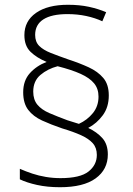

<svg xmlns="http://www.w3.org/2000/svg" viewBox="-20 -781 556 803"><path d="M77 -395Q77 -444 105 -475Q133 -506 175 -522Q134 -539 108 -564Q82 -589 82 -634Q82 -693 130.5 -727Q179 -761 264 -761Q313 -761 352 -752.5Q391 -744 424 -730L408 -692Q378 -706 341 -714Q304 -722 262 -722Q196 -722 161.5 -700Q127 -678 127 -635Q127 -606 144 -589Q161 -572 192.5 -559.5Q224 -547 267 -532Q313 -517 351 -499.5Q389 -482 412 -455Q435 -428 435 -382Q435 -333 410 -299Q385 -265 349 -246Q385 -229 408 -203.5Q431 -178 431 -135Q431 -72 380 -35Q329 2 231 2Q178 2 135 -7.5Q92 -17 63 -31V-75Q88 -64 115 -55Q142 -46 172 -41Q202 -36 233 -36Q315 -36 350 -63.5Q385 -91 385 -133Q385 -163 368 -182Q351 -201 319 -215.5Q287 -230 240 -244Q193 -260 156 -277Q119 -294 98 -321.5Q77 -349 77 -395ZM119 -398Q119 -364 136.5 -343Q154 -322 186.5 -308Q219 -294 262 -278L310 -263Q345 -279 368.5 -308Q392 -337 392 -377Q392 -410 373.5 -432.5Q355 -455 317.5 -472Q280 -489 221 -504Q179 -493 149 -467.5Q119 -442 119 -398Z"/></svg>

Font: Noto Sans Oriya ExtraLight
Style: Regular
Weight: 250
Version: Version 2.003